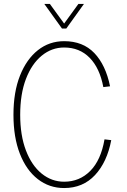

<svg xmlns="http://www.w3.org/2000/svg" viewBox="-20 -934 640 970"><path d="M304 16Q229 16 171 -29Q113 -74 80.5 -157Q48 -240 48 -354Q48 -469 81 -552Q114 -635 171.5 -680.5Q229 -726 304 -726Q399 -726 456.5 -666Q514 -606 536 -498L502 -494Q484 -590 433 -642Q382 -694 304 -694Q241 -694 190.5 -652.5Q140 -611 111 -535Q82 -459 82 -354Q82 -250 111 -174Q140 -98 190.5 -57Q241 -16 304 -16Q382 -16 436 -70.5Q490 -125 508 -230L542 -226Q521 -115 460 -49.5Q399 16 304 16ZM204 -914H232L304 -815L376 -914H404L315 -790H293Z"/></svg>

Font: Geist Mono Thin
Style: Regular
Weight: 100
Monospace: yes
Designer: Basement.studio, Andrés Briganti, Mateo Zaragoza
Foundry: Basement.studio, Vercel, Andrés Briganti, Guido Ferreyra, Mateo Zaragoza
Version: Version 1.500; ttfautohint (v1.8.4.7-5d5b)